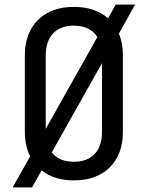

<svg xmlns="http://www.w3.org/2000/svg" viewBox="-20 -770 639 830"><path d="M34.7 40 110.4 -94.2Q87.4 -139.2 87.4 -200.2V-529.8Q87.4 -627.9 144.5 -684.1Q201.7 -740.2 299.3 -740.2Q390.6 -740.2 447.3 -690.9L480 -750H564L494.1 -625Q511.2 -584 511.2 -530.8V-200.2Q511.2 -102.1 454.1 -46.1Q397 9.8 299.3 9.8Q214.4 9.8 159.7 -33.2L118.7 40ZM177.7 -529.8V-212.9L400.9 -609.9Q370.1 -658.7 299.3 -659.2Q241.2 -659.2 209.5 -625.5Q177.7 -591.8 177.7 -529.8ZM299.3 -70.8Q357.9 -70.8 389.4 -104.5Q420.9 -138.2 420.9 -200.2V-497.1L203.6 -110.8Q235.4 -70.8 299.3 -70.8Z"/></svg>

Font: UDEV Gothic 35
Style: Regular
Weight: 400
Version: v2.1.0; ttfautohint (v1.8.4.7-5d5b-dirty) -l 6 -r 45 -G 200 